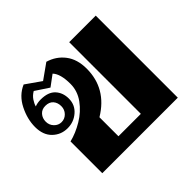

<svg xmlns="http://www.w3.org/2000/svg" viewBox="-132 -739 915 915"><g transform="rotate(-45 325.0 -282.0)"><path d="M86 -214Q131 -225 176 -252Q221 -279 250.5 -319.5Q280 -360 280 -408Q280 -476 254 -503L200 -463L132 -508Q113 -497 102 -480.5Q91 -464 87 -449Q105 -456 126 -456Q177 -456 201 -430Q225 -404 225 -364Q225 -322 194 -295Q163 -268 121 -268Q77 -268 46 -298Q15 -328 15 -382Q15 -435 42 -488.5Q69 -542 120 -564L197 -510L273 -564Q324 -549 355 -508.5Q386 -468 386 -405Q386 -271 265 -198V-70H416V-553H595V0H86ZM174 -364Q174 -388 160.5 -403.5Q147 -419 121 -419Q97 -419 83 -403Q69 -387 69 -364Q69 -341 84.5 -325Q100 -309 121 -309Q143 -309 158.5 -325Q174 -341 174 -364Z"/></g></svg>

Font: Taviraj Bold
Style: Regular
Weight: 700
Designer: Katatrad Team
Foundry: CadsonDemak
Version: Version 1.030